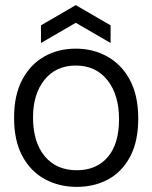

<svg xmlns="http://www.w3.org/2000/svg" viewBox="-20 -717 595 750"><path d="M280 13Q211 13 155.5 -17Q100 -47 67.5 -107Q35 -167 35 -257Q35 -346 67 -406Q99 -466 153.5 -496.5Q208 -527 276 -527Q344 -527 399.5 -496Q455 -465 487.5 -404.5Q520 -344 520 -254Q520 -164 488 -104.5Q456 -45 402 -16Q348 13 280 13ZM280 -52Q357 -52 401 -103.5Q445 -155 445 -251Q445 -347 399.5 -404Q354 -461 276 -461Q199 -461 154 -405.5Q109 -350 109 -258Q109 -162 154.5 -107Q200 -52 280 -52ZM140 -549V-618L276 -697L412 -618V-549L276 -628Z"/></svg>

Font: Bricolage Grotesque 96pt Light
Style: Regular
Weight: 300
Designer: Mathieu Triay
Foundry: Atelier Triay
Version: Version 1.001; ttfautohint (v1.8.4.7-5d5b);gftools[0.9.33.de